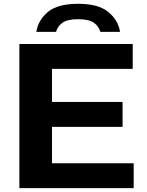

<svg xmlns="http://www.w3.org/2000/svg" viewBox="-20 -966 754 986"><path d="M79.5 0V-740H661.5V-612.5H247V-442.5H609.5V-314.5H247V-127.5H666.5V0ZM166.5 -802.5Q176 -863 226.2 -904.8Q276.5 -946.5 381 -946.5Q485.5 -946.5 536.2 -904.5Q587 -862.5 596.5 -802.5H495Q488 -831 462 -849.2Q436 -867.5 381 -867.5Q326.5 -867.5 300.8 -849.2Q275 -831 268 -802.5Z"/></svg>

Font: Encode Sans Expanded
Style: Bold
Weight: 700
Width: 7
Designer: Multiple Designers
Foundry: Impallari Type
Version: Version 3.000; ttfautohint (v1.8.3) -l 8 -r 50 -G 200 -x 14 